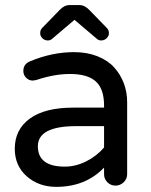

<svg xmlns="http://www.w3.org/2000/svg" viewBox="-20 -725 595 755"><path d="M480 -323.2V-40Q480 -21.5 466.3 -8.3Q452.6 4.9 434.1 4.9Q415.5 4.9 402.3 -8.3Q389.2 -21.5 389.2 -40V-65.9Q316.4 9.8 201.2 9.8Q132.3 9.8 85.2 -31.7Q38.1 -73.2 38.1 -140.1Q38.1 -215.8 97.4 -258.8Q156.7 -301.8 268.1 -301.8H389.2V-310.1Q389.2 -375.5 356.7 -404.8Q324.2 -434.1 254.9 -434.1Q193.4 -434.1 122.1 -410.2Q112.3 -408.2 108.9 -408.2Q93.8 -408.2 82.8 -419.2Q71.8 -430.2 71.8 -445.8Q71.8 -473.1 98.1 -483.9Q184.6 -520 271 -520Q322.3 -520 363 -503.9Q403.8 -487.8 428.7 -460.2Q453.6 -432.6 466.8 -397.7Q480 -362.8 480 -323.2ZM389.2 -145V-229H279.8Q128.9 -229 128.9 -149.9Q128.9 -69.8 234.9 -69.8Q277.8 -69.8 319.1 -90.6Q360.4 -111.3 389.2 -145ZM377.9 -565.9Q367.2 -565.9 359.9 -573.2L272.9 -647L186 -573.2Q178.7 -565.9 168 -565.9Q155.3 -565.9 146.2 -575.2Q137.2 -584.5 138.2 -596.2Q138.2 -607.4 146 -615.2L213.9 -685.1Q232.4 -705.1 253.9 -705.1H292Q313.5 -705.1 332 -685.1L399.9 -615.2Q408.2 -606.9 408.2 -596.2Q409.2 -584.5 399.9 -575.2Q390.6 -565.9 377.9 -565.9Z"/></svg>

Font: Aka-Acid-Varela
Style: Regular
Weight: 400
Designer: Joe Prince, Avraham Cornfeld, Cyberella
Foundry: Joe Prince, Avraham Cornfeld, Cyberella
Version: Version 2.000; ttfautohint (v1.5.33-1714) -l 8 -r 50 -G 200 